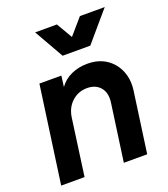

<svg xmlns="http://www.w3.org/2000/svg" viewBox="-145 -908 884 1011"><g transform="rotate(-20 296.5 -402.5)"><path d="M23 0 99 -544H222L214 -483Q241 -520 282 -538Q323 -556 371 -556Q433 -556 476.5 -527Q520 -498 540.5 -448.5Q561 -399 552 -337L505 0H374L419 -322Q426 -374 400 -405Q374 -436 326 -436Q277 -436 241.5 -404Q206 -372 198 -319L154 0ZM264 -640 170 -805H292L344 -716L421 -805H560L419 -640Z"/></g></svg>

Font: Plus Jakarta Sans
Style: Bold Italic
Weight: 700
Italic angle: -8°
Designer: Gumpita Rahayu
Foundry: Tokotype
Version: Version 2.071; ttfautohint (v1.8.4.7-5d5b);gftools[0.9.29]